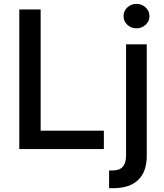

<svg xmlns="http://www.w3.org/2000/svg" viewBox="-20 -777 857 1001"><path d="M80.6 0V-727.5H191.9V-95.7H521.5V0ZM637.2 -545.9H745.1V35.2Q745.1 118.7 700.2 161.4Q655.3 204.1 570.3 204.1H548.8V111.8H565.9Q603.5 111.8 620.4 92Q637.2 72.3 637.2 34.7ZM691.4 -629.4Q663.6 -629.4 643.8 -647.9Q624 -666.5 624 -692.9Q624 -719.7 643.8 -738.3Q663.6 -756.8 691.4 -756.8Q719.2 -756.8 739.3 -738.3Q759.3 -719.7 759.3 -692.9Q759.3 -666.5 739.3 -647.9Q719.2 -629.4 691.4 -629.4Z"/></svg>

Font: Inter Medium
Style: Regular
Weight: 500
Designer: Rasmus Andersson
Foundry: rsms
Version: Version 4.001;git-9221beed3